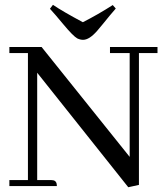

<svg xmlns="http://www.w3.org/2000/svg" viewBox="-20 -784 693 809"><path d="M443.4 -560.5H526.4V-123L155.3 -585.9H19.5V-560.5H97.7V-25.4H19.5V0H219.7Q219.7 -21.5 204.1 -24.4Q199.2 -25.4 194.3 -25.4H136.7V-477.5L520.5 4.9L565.4 -4.9V-560.5H643.6V-585.9H443.4ZM330.1 -616.2Q356.4 -616.2 389.6 -654.3Q396.5 -662.1 414.1 -683.6Q446.3 -723.6 467.8 -748L455.1 -762.7Q392.6 -722.7 329.1 -690.4Q243.2 -736.3 203.1 -763.7L190.4 -747.1Q212.9 -722.7 245.1 -683.6Q288.1 -631.8 305.7 -622.1Q318.4 -616.2 330.1 -616.2Z"/></svg>

Font: Abhaya Libre
Style: Regular
Weight: 400
Designer: Pushpananda Ekanayake, Sol Matas, Pathum Egodawatta
Foundry: Mooniak
Version: Version 1.050 ; ttfautohint (v1.6)